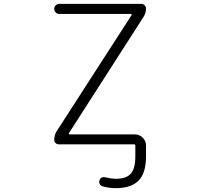

<svg xmlns="http://www.w3.org/2000/svg" viewBox="-20 -774 1040 1001"><path d="M338.9 -79.1Q337.9 -77.1 338.9 -75.2Q339.8 -73.2 342.8 -73.2H683.6Q707 -73.2 724.1 -56.2Q741.2 -39.1 741.2 -15.6V42Q741.2 127.9 702.6 167.5Q664.1 207 583 207Q549.8 207 514.6 197.3Q504.9 194.3 500 185.1Q495.1 175.8 499 166Q501 156.2 510.3 151.9Q519.5 147.5 529.3 150.4Q555.7 157.2 583 158.2Q638.7 158.2 662.1 131.3Q685.5 104.5 685.5 42V-13.7Q685.5 -21.5 678.7 -21.5H286.1Q276.4 -21.5 269.5 -28.3Q262.7 -35.2 262.7 -44.9Q262.7 -69.3 275.4 -89.8L666 -695.3Q667 -697.3 666 -699.2Q665 -701.2 663.1 -701.2H289.1Q278.3 -701.2 270.5 -709Q262.7 -716.8 262.7 -727.5Q262.7 -738.3 270.5 -746.1Q278.3 -753.9 289.1 -753.9H716.8Q726.6 -753.9 733.9 -746.6Q741.2 -739.3 741.2 -729.5Q741.2 -705.1 727.5 -684.6Z"/></svg>

Font: Rounded-X Mgen+ 1mn light
Style: Regular
Weight: 200
Designer: [Source Han Sans]
Ryoko NISHIZUKA  (kana & ideographs); Paul D. Hunt (Latin, Greek & Cyrillic); Wenlong ZHANG  (bopomofo
Version: Version 1.059.20150602